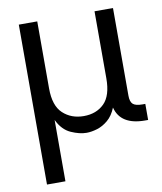

<svg xmlns="http://www.w3.org/2000/svg" viewBox="-81 -582 716 851"><g transform="rotate(-10 276.5 -156.0)"><path d="M61.5 204.1V-515.6H144.5V-213.9Q144.5 -135.7 181.9 -101.1Q219.2 -66.4 275.4 -66.4Q332 -66.4 367.2 -101.1Q402.3 -135.7 402.3 -213.9V-515.6H485.4V-121.1Q485.4 -93.8 497.3 -83Q509.3 -72.3 539.1 -72.3H552.7V0H539.1Q429.2 0 408.7 -81.1Q394.5 -45.9 371.3 -26.4Q348.1 -6.8 322.3 1Q296.4 8.8 274.4 8.8Q243.2 8.8 205.1 -8.1Q167 -24.9 144.5 -71.8V204.1Z"/></g></svg>

Font: Inter Display
Style: Regular
Weight: 400
Designer: Rasmus Andersson
Foundry: rsms
Version: Version 4.001;git-9221beed3